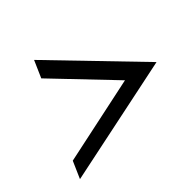

<svg xmlns="http://www.w3.org/2000/svg" viewBox="-110 -635 719 706"><g transform="rotate(-30 249.5 -282.0)"><path d="M40 -50 499 -282 113 -514 102 -442 365 -282 51 -122Z"/></g></svg>

Font: Charger Sport
Style: Obl
Weight: 400
Designer: Jasper
Foundry: Cannot Into Space Fonts
Version: Version 1.1